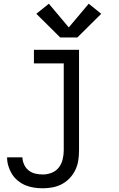

<svg xmlns="http://www.w3.org/2000/svg" viewBox="-20 -787 640 1030"><path d="M210 223Q186 223 162.5 219.5Q139 216 117 207Q95 198 76 182.5Q57 167 44.5 147Q32 127 25 104Q18 81 18 57H100Q101 77 109.5 96Q118 115 134 127.5Q150 140 170 144.5Q190 149 210 149Q234 149 257 140Q280 131 295 112Q310 93 316 68.5Q322 44 322 20V-447H162V-520H404V20Q404 47 400 73.5Q396 100 384.5 124Q373 148 354.5 168Q336 188 312.5 200.5Q289 213 262.5 218Q236 223 210 223ZM395 -586H303L175 -713L242 -767L349 -640L456 -767L523 -713Z"/></svg>

Font: Zed Sans Extended
Style: Regular
Weight: 400
Width: 7
Designer: Belleve Invis
Foundry: Belleve Invis
Version: Version 1.0.0; ttfautohint (v1.8.4)